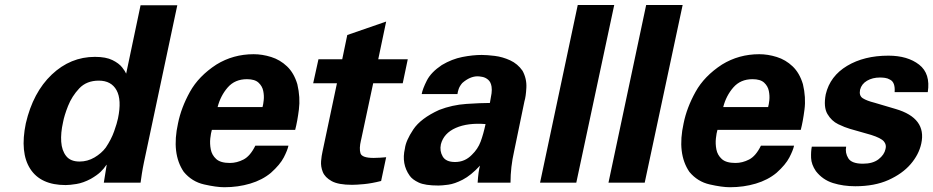

<svg xmlns="http://www.w3.org/2000/svg" viewBox="-20 -743 3796 781"><path d="M493.2 -443.4 551.8 -721.7H701.2L565.4 -82Q560.5 -58.6 557.1 -36.6Q553.7 -14.6 551.8 0H402.3L414.1 -73.2Q413.1 -72.3 412.1 -71.3Q403.3 -57.6 389.2 -43.9Q375 -30.3 349.6 -15.6Q318.4 1 291 5.4Q263.7 9.8 247.1 9.8Q145.5 9.8 103 -56.2Q60.5 -122.1 85 -241.2Q114.3 -367.2 190.4 -439.5Q266.6 -511.7 366.2 -511.7Q411.1 -511.7 437.5 -498.5Q463.9 -485.4 476.6 -469.2Q489.3 -453.1 493.2 -443.4ZM236.3 -245.1Q226.6 -202.1 229 -166.5Q231.4 -130.9 249 -108.4Q266.6 -85.9 303.7 -85.9Q335.9 -85.9 364.3 -102.5Q392.6 -119.1 410.2 -142.6Q432.6 -175.8 444.3 -209Q456.1 -242.2 460 -261.7Q475.6 -336.9 454.1 -376Q432.6 -415 381.8 -415Q332 -415 302.2 -383.3Q272.5 -351.6 256.8 -312Q241.2 -272.5 236.3 -245.1Z M1180.7 -214.8H841.8Q837.9 -202.1 835.4 -180.2Q833 -158.2 837.4 -135.3Q841.8 -112.3 859.4 -96.2Q877 -80.1 915 -80.1Q943.4 -80.1 970.7 -94.2Q998 -108.4 1018.6 -150.4H1153.3Q1149.4 -131.8 1134.3 -102.5Q1119.1 -73.2 1082 -40Q1046.9 -10.7 997.6 3.9Q948.2 18.6 892.6 18.6Q860.4 18.6 810.5 7.3Q760.7 -3.9 727.5 -43.9Q676.8 -118.2 704.1 -241.2Q716.8 -304.7 752.4 -369.1Q788.1 -433.6 860.4 -480.5Q928.7 -522.5 1011.7 -522.5Q1046.9 -522.5 1083 -511.2Q1119.1 -500 1147.5 -473.1Q1175.8 -446.3 1189.5 -400.4Q1202.1 -346.7 1195.8 -297.4Q1189.5 -248 1180.7 -214.8ZM865.2 -307.6H1047.9Q1050.8 -317.4 1052.7 -335.4Q1054.7 -353.5 1050.8 -373Q1046.9 -392.6 1031.7 -406.7Q1016.6 -420.9 984.4 -420.9Q935.5 -420.9 906.2 -387.2Q877 -353.5 865.2 -307.6Z M1550.8 -103.5 1530.3 -6.8Q1492.2 2.9 1460.9 5.9Q1429.7 8.8 1412.1 8.8Q1356.4 8.8 1329.1 -6.3Q1301.8 -21.5 1293 -43.5Q1284.2 -65.4 1286.1 -87.9Q1288.1 -110.4 1292 -127L1350.6 -404.3H1253.9L1275.4 -502H1372.1L1392.6 -600.6L1550.8 -655.3L1518.6 -502H1638.7L1618.2 -404.3H1498L1449.2 -175.8Q1448.2 -173.8 1448.2 -171.9Q1440.4 -138.7 1446.3 -119.6Q1452.1 -100.6 1500 -100.6Q1516.6 -100.6 1527.3 -101.6Q1538.1 -102.5 1550.8 -103.5Z M2056.6 0H1922.9Q1925.8 -46.9 1932.6 -69.3Q1895.5 -29.3 1862.3 -12.2Q1829.1 4.9 1803.2 8.3Q1777.3 11.7 1763.7 11.7Q1709 11.7 1683.1 -0.5Q1657.2 -12.7 1646.5 -28.3Q1612.3 -76.2 1627 -138.7Q1630.9 -170.9 1661.1 -216.3Q1691.4 -261.7 1766.6 -295.9Q1819.3 -316.4 1877.4 -320.3Q1935.5 -324.2 1972.7 -324.2Q1977.5 -348.6 1979.5 -363.3Q1981.4 -377.9 1979.5 -390.6Q1976.6 -409.2 1965.8 -418.5Q1955.1 -427.7 1942.4 -430.2Q1929.7 -432.6 1922.9 -432.6Q1891.6 -432.6 1860.4 -405.3Q1849.6 -392.6 1845.7 -380.9Q1841.8 -369.1 1840.8 -360.4H1695.3Q1699.2 -381.8 1716.3 -415.5Q1733.4 -449.2 1777.3 -478.5Q1818.4 -502.9 1860.8 -511.2Q1903.3 -519.5 1939.5 -519.5Q1960.9 -519.5 1992.7 -515.6Q2024.4 -511.7 2055.2 -497.6Q2085.9 -483.4 2105.5 -455.1Q2123 -422.9 2121.1 -386.2Q2119.1 -349.6 2113.3 -331.1L2071.3 -127.9Q2056.6 -63.5 2056.6 0ZM1955.1 -238.3Q1882.8 -244.1 1834 -222.7Q1785.2 -201.2 1773.4 -156.2Q1767.6 -128.9 1780.8 -106.4Q1793.9 -84 1831.1 -84Q1871.1 -84 1899.4 -113.3Q1923.8 -136.7 1935.1 -167Q1946.3 -197.3 1955.1 -238.3Z M2176.8 0 2330.1 -722.7H2478.5L2324.2 0Z M2455.1 0 2608.4 -722.7H2756.8L2602.5 0Z M3237.3 -214.8H2898.4Q2894.5 -202.1 2892.1 -180.2Q2889.6 -158.2 2894 -135.3Q2898.4 -112.3 2916 -96.2Q2933.6 -80.1 2971.7 -80.1Q3000 -80.1 3027.3 -94.2Q3054.7 -108.4 3075.2 -150.4H3210Q3206.1 -131.8 3190.9 -102.5Q3175.8 -73.2 3138.7 -40Q3103.5 -10.7 3054.2 3.9Q3004.9 18.6 2949.2 18.6Q2917 18.6 2867.2 7.3Q2817.4 -3.9 2784.2 -43.9Q2733.4 -118.2 2760.7 -241.2Q2773.4 -304.7 2809.1 -369.1Q2844.7 -433.6 2917 -480.5Q2985.4 -522.5 3068.4 -522.5Q3103.5 -522.5 3139.6 -511.2Q3175.8 -500 3204.1 -473.1Q3232.4 -446.3 3246.1 -400.4Q3258.8 -346.7 3252.4 -297.4Q3246.1 -248 3237.3 -214.8ZM2921.9 -307.6H3104.5Q3107.4 -317.4 3109.4 -335.4Q3111.3 -353.5 3107.4 -373Q3103.5 -392.6 3088.4 -406.7Q3073.2 -420.9 3041 -420.9Q2992.2 -420.9 2962.9 -387.2Q2933.6 -353.5 2921.9 -307.6Z M3282.2 -146.5H3421.9Q3417 -121.1 3430.7 -99.1Q3444.3 -77.1 3490.2 -77.1Q3530.3 -77.1 3553.7 -95.2Q3577.1 -113.3 3582 -136.7Q3586.9 -154.3 3575.2 -168Q3563.5 -181.6 3523.4 -194.3L3437.5 -218.8Q3417 -224.6 3389.6 -237.8Q3362.3 -251 3345.7 -279.3Q3329.1 -307.6 3338.9 -359.4Q3356.4 -433.6 3425.8 -475.1Q3495.1 -516.6 3593.8 -516.6Q3671.9 -516.6 3718.8 -480Q3765.6 -443.4 3753.9 -368.2H3619.1Q3622.1 -408.2 3600.6 -418.9Q3590.8 -424.8 3579.6 -426.3Q3568.4 -427.7 3559.6 -427.7Q3529.3 -427.7 3506.8 -414.6Q3484.4 -401.4 3478.5 -377.9Q3473.6 -353.5 3489.7 -343.3Q3505.9 -333 3537.1 -325.2L3623 -299.8Q3750 -262.7 3727.5 -159.2Q3717.8 -114.3 3684.1 -75.2Q3650.4 -36.1 3593.8 -10.7Q3537.1 14.6 3459 14.6Q3410.2 14.6 3368.2 1.5Q3326.2 -11.7 3298.8 -46.9Q3280.3 -74.2 3279.3 -100.6Q3278.3 -127 3282.2 -146.5Z"/></svg>

Font: FreeUniversal
Style: BoldItalic
Weight: 700
Italic angle: -11°
Version: Version 1.001 March 22, 2017